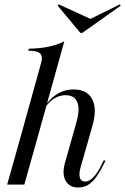

<svg xmlns="http://www.w3.org/2000/svg" viewBox="-20 -826 560 859"><path d="M301.6 -206.5 321.8 -279Q338.7 -337.9 325.8 -369Q312.9 -400 273.4 -400Q237.1 -400 206.9 -373.4Q176.6 -346.8 147.6 -287.1V-292.7Q179.8 -361.3 219.4 -393.5Q258.9 -425.8 308.9 -425.8Q368.5 -425.8 391.5 -383.9Q414.5 -341.9 395.2 -269.4L377.4 -206.5ZM70.2 -206.5 162.9 -541.1Q169.4 -562.1 166.1 -575Q162.9 -587.9 148.4 -593.5Q133.9 -599.2 106.5 -599.2L108.9 -608.1Q157.3 -608.9 196.4 -616.9Q235.5 -625 267.7 -641.1L146.8 -206.5ZM12.1 0 70.2 -206.5H146.8L88.7 0ZM340.3 -76.6Q332.3 -48.4 337.5 -31Q342.7 -13.7 360.5 -13.7Q378.2 -13.7 395.2 -30.2Q412.1 -46.8 429 -78.2L443.5 -108.1H452.4L434.7 -73.4Q425.8 -56.5 412.1 -36.3Q398.4 -16.1 378.2 -1.6Q358.1 12.9 329 12.9Q303.2 12.9 286.7 -1.2Q270.2 -15.3 265.7 -39.9Q261.3 -64.5 270.2 -96L301.6 -206.5H377.4ZM516.1 -806.5 520.2 -800.8 348.4 -679H339.5L237.9 -800.8L242.7 -806.5L397.6 -735.5L361.3 -729.8Z"/></svg>

Font: Playfair 144pt SemiCondensed
Style: Italic
Weight: 400
Width: 4
Italic angle: -15.6°
Designer: Claus Eggers Sørensen
Foundry: Claus Eggers Sørensen
Version: Version 2.203